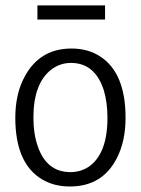

<svg xmlns="http://www.w3.org/2000/svg" viewBox="-20 -675 517 704"><path d="M238.3 -43.9Q150.4 -43.9 118.2 -139.6Q102.5 -184.6 102.5 -243.2Q102.5 -369.1 168 -419.9Q200.2 -444.3 240.2 -444.3Q328.1 -444.3 360.4 -344.7Q374 -299.8 374 -243.2Q374 -109.4 303.7 -62.5Q274.4 -43.9 238.3 -43.9ZM242.2 -497.1Q127.9 -497.1 72.3 -397.5Q36.1 -333 36.1 -243.2Q36.1 -76.2 133.8 -17.6Q177.7 8.8 236.3 8.8Q356.4 8.8 409.2 -96.7Q440.4 -158.2 440.4 -243.2Q440.4 -407.2 347.7 -467.8Q302.7 -497.1 242.2 -497.1ZM117.2 -655.3V-603.5H365.2V-655.3Z"/></svg>

Font: Yaldevi Colombo
Style: Regular
Weight: 400
Designer: Sol Matas, Denzil Rajitha, Kosala Senevirathne and Pathum Egodawatta
Foundry: Mooniak
Version: Version 1.020 ; ttfautohint (v1.6)